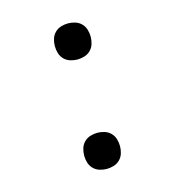

<svg xmlns="http://www.w3.org/2000/svg" viewBox="-86 -602 622 683"><g transform="rotate(-15 225.0 -260.0)"><path d="M225 -395Q212 -395 199 -399Q186 -403 176.5 -412.5Q167 -422 163 -435Q159 -448 159 -462Q159 -475 163 -488Q167 -501 176.5 -510.5Q186 -520 199 -524Q212 -528 225 -528Q238 -528 251 -524Q264 -520 273.5 -510.5Q283 -501 287 -488Q291 -475 291 -462Q291 -448 287 -435Q283 -422 273.5 -412.5Q264 -403 251 -399Q238 -395 225 -395ZM225 8Q212 8 199 4Q186 0 176.5 -9.5Q167 -19 163 -32Q159 -45 159 -58Q159 -72 163 -85Q167 -98 176.5 -107.5Q186 -117 199 -121Q212 -125 225 -125Q238 -125 251 -121Q264 -117 273.5 -107.5Q283 -98 287 -85Q291 -72 291 -58Q291 -45 287 -32Q283 -19 273.5 -9.5Q264 0 251 4Q238 8 225 8Z"/></g></svg>

Font: Iosevka Etoile Light
Style: Regular
Weight: 300
Designer: Belleve Invis
Foundry: Belleve Invis
Version: Version 25.0.1; ttfautohint (v1.8.4)